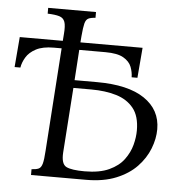

<svg xmlns="http://www.w3.org/2000/svg" viewBox="-61 -712 717 760"><g transform="rotate(5 297.0 -332.5)"><path d="M318 -389Q442 -389 507 -345Q572 -301 572 -224Q572 -186 556.5 -146.5Q541 -107 509.5 -74Q478 -41 428 -20.5Q378 0 309 0H90V-23Q109 -24 118.5 -28.5Q128 -33 132.5 -49Q137 -65 139 -100L167 -510H136Q92 -510 65.5 -496Q39 -482 26.5 -461Q14 -440 11 -420H-12L-2 -540H169L171 -566Q174 -600 168.5 -615.5Q163 -631 146.5 -636Q130 -641 100 -642V-665H290V-642Q271 -641 261.5 -636Q252 -631 248 -615.5Q244 -600 241 -565L239 -540H486L476 -420H453Q453 -440 445 -461Q437 -482 413 -496Q389 -510 341 -510H237L229 -389ZM300 -33Q359 -33 397 -50.5Q435 -68 455.5 -96Q476 -124 484 -154.5Q492 -185 492 -212Q492 -269 466.5 -300.5Q441 -332 397.5 -345Q354 -358 298 -358H227L209 -100Q206 -54 227 -43.5Q248 -33 300 -33Z"/></g></svg>

Font: Bona Nova
Style: Italic
Weight: 400
Italic angle: -4°
Designer: Mateusz Machalski
Foundry: Capitalics
Version: Version 4.001; ttfautohint (v1.8.3)